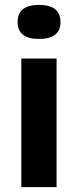

<svg xmlns="http://www.w3.org/2000/svg" viewBox="-20 -764 318 784"><path d="M67 0V-525H211V0ZM139 -605Q52 -605 52 -674Q52 -744 139 -744Q227 -744 227 -674Q227 -605 139 -605Z"/></svg>

Font: Bricolage Grotesque 10pt Bricolage Grotesque 10pt Regular
Style: Bold
Weight: 700
Designer: Mathieu Triay
Foundry: Atelier Triay
Version: Version 1.000; ttfautohint (v1.8.4.7-5d5b);gftools[0.9.32]